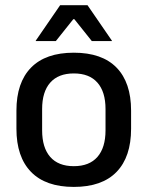

<svg xmlns="http://www.w3.org/2000/svg" viewBox="-20 -704 566 736"><path d="M263 12.5Q155 12.5 99 -45Q43 -102.5 43 -210.5V-280Q43 -387.5 99 -444.8Q155 -502 263 -502Q371 -502 426.8 -444.8Q482.5 -387.5 482.5 -280V-210.5Q482.5 -102.5 426.8 -45Q371 12.5 263 12.5ZM263 -67Q322.5 -67 353.5 -102.5Q384.5 -138 384.5 -204.5V-286Q384.5 -352 353.5 -387.2Q322.5 -422.5 263 -422.5Q203.5 -422.5 172.5 -387.2Q141.5 -352 141.5 -286V-204.5Q141.5 -138 172.5 -102.5Q203.5 -67 263 -67ZM210.5 -684H315.5L409 -548V-546.5H332L265 -630.5H261L194 -546.5H117V-548Z"/></svg>

Font: Anek Latin Medium
Style: Regular
Weight: 500
Designer: Yesha Goshar
Foundry: Ek Type
Version: Version 1.003